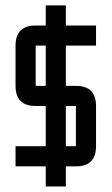

<svg xmlns="http://www.w3.org/2000/svg" viewBox="-20 -691 406 699"><path d="M329.6 -524.9H219.7V-378.4H256.3Q329.6 -378.4 329.6 -305.2V-158.7Q329.6 -85.4 256.3 -85.4H219.7V-12.2H146.5V-85.4H36.6V-158.7H146.5V-305.2H109.9Q36.6 -305.2 36.6 -378.4V-524.9Q36.6 -598.1 109.9 -598.1H146.5V-671.4H219.7V-598.1H329.6ZM146.5 -524.9H109.9V-378.4H146.5ZM256.3 -305.2H219.7V-158.7H256.3Z"/></svg>

Font: BabelStone Khitan Seals
Style: Regular
Weight: 400
Designer: Andrew West
Foundry: BabelStone
Version: Version 1.004